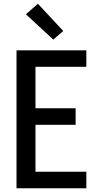

<svg xmlns="http://www.w3.org/2000/svg" viewBox="-20 -1003 540 1023"><path d="M68 0V-735H440V-647H169V-426H383V-338H169V-88H440V0ZM264 -792 118 -927 182 -983 317 -838Z"/></svg>

Font: Iosevka SS04 Semibold
Style: Regular
Weight: 600
Monospace: yes
Designer: Belleve Invis
Foundry: Belleve Invis
Version: Version 19.0.0; ttfautohint (v1.8.4)